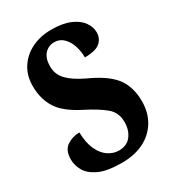

<svg xmlns="http://www.w3.org/2000/svg" viewBox="-178 -825 846 935"><g transform="rotate(-30 245.0 -357.0)"><path d="M232 10Q148 10 103 -11.5Q58 -33 40.5 -64.5Q23 -96 23 -128Q23 -180 54.5 -201Q86 -222 125 -222Q126 -163 144 -124.5Q162 -86 190 -67.5Q218 -49 249 -49Q294 -49 317.5 -80Q341 -111 341 -156Q341 -210 303 -241.5Q265 -273 198 -307Q108 -352 74.5 -405Q41 -458 41 -531Q41 -590 69.5 -633.5Q98 -677 146.5 -700.5Q195 -724 256 -724Q320 -724 361.5 -706Q403 -688 422.5 -660Q442 -632 442 -603Q442 -568 417 -546.5Q392 -525 331 -525Q331 -559 320.5 -591Q310 -623 289 -643.5Q268 -664 238 -664Q205 -664 183.5 -640Q162 -616 162 -571Q162 -545 173 -522Q184 -499 214.5 -475Q245 -451 304 -424Q395 -380 430 -328.5Q465 -277 465 -202Q465 -138 436 -90Q407 -42 355 -16Q303 10 232 10Z"/></g></svg>

Font: Noto Serif Tamil ExtraCondensed ExtraBold
Style: Italic
Weight: 800
Width: 2
Italic angle: -12°
Designer: Indian Type Foundry, Tom Grace, and the Monotype Design Team
Foundry: Monotype Imaging Inc.
Version: Version 2.003; ttfautohint (v1.8.4.7-5d5b)